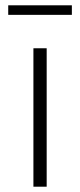

<svg xmlns="http://www.w3.org/2000/svg" viewBox="-20 -704 301 724"><path d="M106 0V-522H156V0ZM11 -648V-684H251V-648Z"/></svg>

Font: Montserrat Z Light
Style: Regular
Weight: 300
Designer: Julieta Ulanovsky
Foundry: Julieta Ulanovsky
Version: Version 8.000